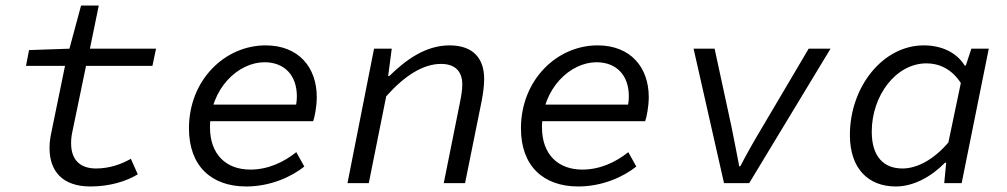

<svg xmlns="http://www.w3.org/2000/svg" viewBox="-20 -662 3640 694"><path d="M307 12C375 12 436 -6 478 -32L453 -88C418 -68 375 -53 327 -53C272 -53 237 -82 237 -144C237 -157 238 -170 242 -188L291 -424H531L544 -486H305L337 -642H273L231 -486L85 -481L74 -424H215L167 -190C162 -167 159 -148 159 -127C159 -44 205 12 307 12Z M870 12C955 12 1031 -21 1080 -60L1051 -112C1006 -76 949 -49 885 -49C797 -49 739 -104 739 -202C739 -343 842 -437 936 -437C1008 -437 1053 -390 1053 -314C1053 -299 1051 -283 1047 -269L1079 -284H732L722 -224H1112C1117 -237 1125 -277 1125 -311C1125 -419 1059 -498 940 -498C793 -498 663 -373 663 -198C663 -62 744 12 870 12Z M1236 0H1313L1376 -314C1442 -388 1509 -431 1574 -431C1624 -431 1651 -405 1651 -357C1651 -335 1647 -314 1642 -289L1584 0H1661L1721 -297C1726 -324 1730 -349 1730 -377C1730 -450 1691 -498 1605 -498C1518 -498 1446 -445 1387 -387H1383L1396 -486H1332L1236 0Z M2070 12C2155 12 2231 -21 2280 -60L2251 -112C2206 -76 2149 -49 2085 -49C1997 -49 1939 -104 1939 -202C1939 -343 2042 -437 2136 -437C2208 -437 2253 -390 2253 -314C2253 -299 2251 -283 2247 -269L2279 -284H1932L1922 -224H2312C2317 -237 2325 -277 2325 -311C2325 -419 2259 -498 2140 -498C1993 -498 1863 -373 1863 -198C1863 -62 1944 12 2070 12Z M2597 0H2688L2982 -486H2903L2737 -205C2707 -155 2679 -106 2656 -61H2652C2643 -107 2634 -156 2624 -204L2563 -486H2487L2597 0Z M3218 12C3281 12 3345 -22 3396 -74H3400L3393 0H3456L3554 -486H3491L3471 -425H3467C3440 -469 3388 -498 3319 -498C3171 -498 3052 -348 3052 -174C3052 -53 3118 12 3218 12ZM3242 -53C3175 -53 3131 -95 3131 -186C3131 -316 3218 -433 3329 -433C3374 -433 3420 -413 3453 -362L3408 -147C3355 -85 3295 -53 3242 -53Z"/></svg>

Font: Source Code Variable
Style: Italic
Weight: 400
Italic angle: -11°
Monospace: yes
Designer: Paul D. Hunt, Teo Tuominen
Foundry: Adobe Systems Incorporated
Version: Version 1.005;PS 1.0;hotconv 16.6.54;makeotf.lib2.5.65590